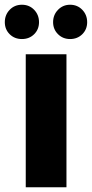

<svg xmlns="http://www.w3.org/2000/svg" viewBox="-30 -786 386 806"><path d="M78.1 0V-558.1H249V0ZM-9.8 -692.9Q-9.8 -723.6 10.7 -744.9Q31.2 -766.1 62 -766.1Q92.8 -766.1 113.3 -744.9Q133.8 -723.6 133.8 -692.9Q133.8 -662.6 113.3 -642.3Q92.8 -622.1 62 -622.1Q31.2 -622.1 10.7 -642.3Q-9.8 -662.6 -9.8 -692.9ZM264.2 -622.1Q233.9 -622.1 213.4 -642.6Q192.9 -663.1 192.9 -692.9Q192.9 -723.6 213.6 -744.9Q234.4 -766.1 264.2 -766.1Q294.9 -766.1 315.4 -744.9Q335.9 -723.6 335.9 -692.9Q335.9 -662.6 315.4 -642.3Q294.9 -622.1 264.2 -622.1Z"/></svg>

Font: Biathlonist
Style: Bold
Weight: 700
Designer: Go4gold
Foundry: Go4gold
Version: Version 3.010;FEAKit 1.0